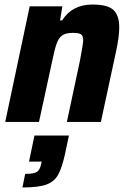

<svg xmlns="http://www.w3.org/2000/svg" viewBox="-20 -538 567 847"><path d="M111 -510H255L245 -448H254Q298 -518 388 -518Q454 -518 480 -494.5Q506 -471 506 -417Q506 -376 492 -311L425 0H275L333 -272Q347 -346 347 -360Q347 -381 337 -387Q327 -393 301 -393Q270 -393 254 -381.5Q238 -370 229 -343.5Q220 -317 208 -258L152 0H3ZM161 187 164 175H108L132 60H284L268 136Q254 201 237 232Q220 263 185 276Q150 289 79 289L91 229Q129 229 142.5 220.5Q156 212 161 187Z"/></svg>

Font: Saira Semi Condensed
Style: Bold Italic
Weight: 700
Width: 4
Italic angle: -12°
Designer: Hector Gatti with collaboration of the Omnibus-Type team
Foundry: Omnibus-Type
Version: Version 1.001; ttfautohint (v1.8)